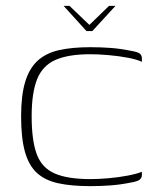

<svg xmlns="http://www.w3.org/2000/svg" viewBox="-20 -627 535 655"><path d="M197 -607H217L285 -542L352 -607H374L295 -521H275ZM52 -230Q52 -302 66 -348Q80 -394 108.5 -420Q137 -446 181.5 -456Q226 -466 288 -466Q324 -466 357.5 -463.5Q391 -461 425 -454Q450 -450 457 -444Q464 -438 464 -429V-416Q448 -424 416.5 -430Q385 -436 350 -439Q315 -442 288 -442Q213 -442 169 -422.5Q125 -403 106.5 -356.5Q88 -310 88 -230Q88 -149 105 -102Q122 -55 166 -35.5Q210 -16 289 -16Q316 -16 350.5 -19Q385 -22 416 -28Q447 -34 464 -41V-29Q464 -21 457 -14.5Q450 -8 425 -4Q391 3 357 5.5Q323 8 288 8Q223 8 178 -2Q133 -12 105.5 -37.5Q78 -63 65 -109.5Q52 -156 52 -230Z"/></svg>

Font: Genos Thin ExtraLight
Style: Regular
Weight: 250
Version: Version 1.010